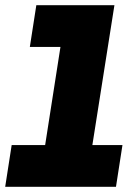

<svg xmlns="http://www.w3.org/2000/svg" viewBox="-25 -720 535 740"><path d="M-5 0 20 -161H149L208 -539H90L115 -700H416L331 -161H447L422 0Z"/></svg>

Font: MuseoModerno ExtraBold
Style: Italic
Weight: 800
Italic angle: -9°
Designer: Pablo Cosgaya, Héctor Gatti, Marcela Romero, and the Authors of The MuseoModerno Project.
Foundry: Omnibus-Type Team
Version: Version 1.003